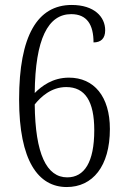

<svg xmlns="http://www.w3.org/2000/svg" viewBox="-20 -744 512 774"><path d="M249 10C353 10 423 -73 423 -224C423 -355 359 -431 258 -431C192 -431 148 -397 120 -369C122 -588 174 -687 267 -687C331 -687 357 -644 357 -573C386 -573 404 -588 404 -622C404 -676 360 -724 269 -724C131 -724 57 -600 57 -343C57 -96 134 10 249 10ZM251 -29C168 -29 122 -123 120 -323C144 -353 186 -393 247 -393C323 -393 360 -336 360 -219C360 -90 320 -29 251 -29Z"/></svg>

Font: Noto Serif Devanagari Condensed Light
Style: Regular
Weight: 300
Width: 3
Designer: Universal Thirst, Indian Type Foundry and the Monotype Design Team
Foundry: Monotype Imaging Inc.
Version: Version 2.004